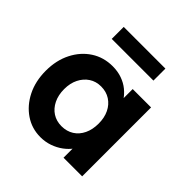

<svg xmlns="http://www.w3.org/2000/svg" viewBox="-196 -883 1042 1042"><g transform="rotate(45 325.5 -361.5)"><path d="M35 -266Q35 -346 66.5 -408Q98 -470 152 -505Q206 -540 275 -540Q314 -540 346.5 -528.5Q379 -517 403.5 -497Q428 -477 445 -451Q462 -425 469 -395L439 -400V-529H580V0H437V-127L469 -130Q461 -102 443 -77Q425 -52 398.5 -32.5Q372 -13 339 -1.5Q306 10 269 10Q203 10 150 -26Q97 -62 66 -124Q35 -186 35 -266ZM441 -266Q441 -311 424.5 -345Q408 -379 378 -398.5Q348 -418 308 -418Q269 -418 239.5 -398.5Q210 -379 193 -345Q176 -311 176 -266Q176 -220 193 -185.5Q210 -151 239.5 -132Q269 -113 308 -113Q348 -113 378 -132Q408 -151 424.5 -185.5Q441 -220 441 -266ZM166 -641V-733H486V-641Z"/></g></svg>

Font: Mach SemiBold
Style: Regular
Weight: 600
Version: Version 1.002